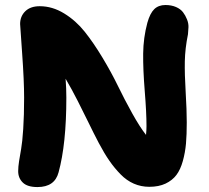

<svg xmlns="http://www.w3.org/2000/svg" viewBox="-20 -735 841 773"><path d="M130.9 18.1Q90.3 18.1 71.8 0Q53.2 -18.1 53.2 -45.9Q53.2 -63 56.9 -86.9Q60.5 -110.8 65.2 -136Q69.8 -161.1 73.5 -215.8Q77.1 -270.5 77.1 -341.8Q77.1 -409.7 69.1 -520.8Q61 -631.8 61 -638.2Q61 -669.4 81.8 -689.7Q102.5 -710 140.1 -710Q190.9 -710 238.3 -680.9Q285.6 -651.9 321 -607.4Q356.4 -563 392.3 -503.4Q428.2 -443.8 454.6 -389.4Q481 -335 512.2 -278.8Q543.5 -222.7 567.9 -191.9Q569.8 -211.4 569.8 -227.1Q569.8 -281.7 562.7 -368.7Q555.7 -455.6 556.4 -519.3Q557.1 -583 573.2 -643.1Q584 -681.6 601.1 -698.2Q618.2 -714.8 646 -714.8Q669.9 -714.8 688.5 -706.8Q707 -698.7 716.8 -685.8Q726.6 -672.9 732.9 -657Q739.3 -641.1 738.8 -625.7Q738.3 -610.4 736.8 -597.2Q725.1 -539.6 724.1 -488.3Q723.1 -437 727.5 -364.5Q731.9 -292 731.9 -242.2Q731.9 -192.9 728.8 -157Q725.6 -121.1 716.1 -86.7Q706.5 -52.2 690.2 -30.5Q673.8 -8.8 646.5 4.2Q619.1 17.1 581.1 17.1Q547.9 17.1 518.8 4.4Q489.7 -8.3 465.6 -33Q441.4 -57.6 420.7 -87.4Q399.9 -117.2 377.9 -158.9Q356 -200.7 337.4 -239.3Q318.8 -277.8 293.2 -328.1Q267.6 -378.4 244.1 -418Q247.1 -378.9 247.1 -341.8Q247.1 -155.3 215.8 -41Q200.2 18.1 130.9 18.1ZM509.8 -106Q510.7 -106.4 512.9 -107.4Q515.1 -108.4 516.1 -108.9Z"/></svg>

Font: Shantell Sans Normal
Style: Regular
Weight: 800
Designer: Stephen Nixon, Anya Danilova, Shantell Martin
Foundry: Arrow Type
Version: Version 1.006;[559af2be0]